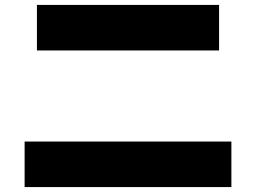

<svg xmlns="http://www.w3.org/2000/svg" viewBox="-20 -750 1040 780"><path d="M80 10V-175H920V10ZM130 -545V-730H870V-545Z"/></svg>

Font: M PLUS 1 Thin Black
Style: Regular
Weight: 900
Version: Version 1.001